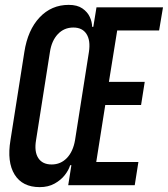

<svg xmlns="http://www.w3.org/2000/svg" viewBox="-20 -760 689 788"><path d="M143 8Q72 8 40 -43.5Q8 -95 23 -185L80 -547Q94 -637 142.5 -688.5Q191 -740 262 -740Q297 -740 318 -725.5Q339 -711 348.5 -690.5Q358 -670 358 -650H363L376 -730H649L633 -635H461L427 -424H574L559 -329H412L375 -95H548L533 0H260L273 -82H268Q262 -62 246 -41.5Q230 -21 204 -6.5Q178 8 143 8ZM192 -85Q229 -85 254.5 -111.5Q280 -138 288 -185L345 -547Q352 -594 335 -620.5Q318 -647 281 -647Q243 -647 217.5 -620Q192 -593 185 -547L128 -185Q120 -138 137 -111.5Q154 -85 192 -85Z"/></svg>

Font: JetBrains Mono NL SemiBold
Style: Italic
Weight: 600
Italic angle: -9°
Monospace: yes
Designer: Philipp Nurullin, Konstantin Bulenkov
Foundry: JetBrains
Version: Version 2.305; ttfautohint (v1.8.4.7-5d5b)